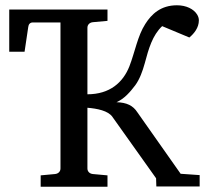

<svg xmlns="http://www.w3.org/2000/svg" viewBox="-20 -706 781 727"><path d="M572 0H736V-43L664 -48L500 -281C484 -306 460 -318 421 -319C451 -332 473 -358 492 -383C509 -406 520 -437 528 -466C543 -522 557 -572 594 -607L697 -564C715 -579 733 -601 733 -629C733 -636 731 -643 727 -650C714 -672 685 -686 650 -686C589 -686 554 -653 530 -615C501 -570 491 -509 470 -455C446 -394 396 -349 311 -349V-601C311 -613 320 -621 332 -622L387 -627V-670H15V-510H73L87 -604C88 -614 94 -621 104 -621H209V-68C209 -56 200 -48 188 -47L134 -42V1H387V-42L332 -47C320 -48 311 -56 311 -68V-298C347 -295 390 -287 406 -263L571 -31Z"/></svg>

Font: Veleka
Style: Regular
Weight: 400
Designer: Stefan Peev, Context Ltd, 2016; SIL International, 1997-2014.
Foundry: Stefan Peev, Context Ltd, 2016
Version: Version 1.000